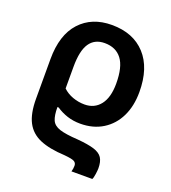

<svg xmlns="http://www.w3.org/2000/svg" viewBox="-143 -658 896 1004"><g transform="rotate(20 305.5 -156.0)"><path d="M370 240Q375 224 375 207Q375 192 363 184.5Q351 177 307 173Q222 169 169 146.5Q116 124 91 76Q66 28 66 -54V-274Q66 -409 131.5 -480.5Q197 -552 308 -552Q427 -552 494.5 -478.5Q562 -405 562 -271Q562 -193 533.5 -134.5Q505 -76 452 -43Q399 -10 327 -10Q288 -10 254.5 -21Q221 -32 193 -51H186Q186 -4 197 21Q208 46 241.5 57Q275 68 343 72Q403 77 436.5 87.5Q470 98 483.5 119Q497 140 497 177Q497 188 494 209.5Q491 231 486 240ZM314 -112Q369 -112 401 -153Q433 -194 433 -271Q433 -364 400 -407Q367 -450 305 -450Q249 -450 221 -408.5Q193 -367 193 -278V-157Q216 -135 248 -123.5Q280 -112 314 -112Z"/></g></svg>

Font: Noto Sans SemiBold
Style: Regular
Weight: 600
Designer: Monotype Design Team
Foundry: Monotype Imaging Inc.
Version: Version 2.007